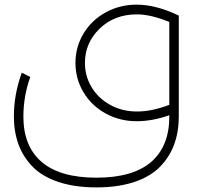

<svg xmlns="http://www.w3.org/2000/svg" viewBox="-20 -524 871 830"><path d="M752 -457H752.9V-21Q752.9 45.9 732.9 100.3Q712.9 154.8 671.6 197Q630.4 239.3 560.5 262.7Q490.7 286.1 397 286.1Q303.2 286.1 232.9 262.7Q162.6 239.3 121.3 197Q80.1 154.8 60.1 100.3Q40 45.9 40 -21Q40 -115.7 74.2 -210L110.8 -190.9Q81.1 -107.9 81.1 -20Q81.1 108.4 160.4 176.3Q239.7 244.1 397 244.1Q554.2 244.1 633.1 176.3Q711.9 108.4 711.9 -20V-25.9Q638.7 0 570.8 0Q498 0 437.3 -33.2Q376.5 -66.4 341.3 -124.5Q306.2 -182.6 306.2 -252Q306.2 -321.3 341.3 -379.4Q376.5 -437.5 437.3 -470.7Q498 -503.9 570.8 -503.9Q654.3 -503.9 752 -457ZM571.8 -42Q636.7 -42 711.9 -70.8V-429.2Q631.3 -461.9 571.8 -461.9Q474.6 -461.9 410.9 -400.4Q347.2 -338.9 347.2 -252Q347.2 -195.3 375.7 -147.5Q404.3 -99.6 456.1 -70.8Q507.8 -42 571.8 -42Z"/></svg>

Font: Montserrat-Arabic ExtraLight
Style: Regular
Weight: 275
Designer: Mohamed Gaber
Foundry: Kief Type Foundry
Version: Version 5.008;PS 005.008;hotconv 1.0.88;makeotf.lib2.5.64775